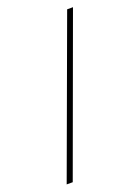

<svg xmlns="http://www.w3.org/2000/svg" viewBox="-138 -774 602 834"><g transform="rotate(-20 163.0 -357.0)"><path d="M310 -714H283L21 0H49Z"/></g></svg>

Font: Noto Sans Myanmar UI Condensed Thin
Style: Regular
Weight: 100
Width: 3
Designer: Monotype Design Team
Foundry: Monotype Imaging Inc.
Version: Version 2.103